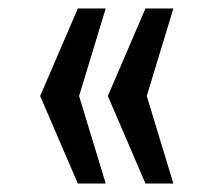

<svg xmlns="http://www.w3.org/2000/svg" viewBox="-20 -526 505 454"><path d="M164 -92 75 -299 164 -506H230L167 -299L230 -92ZM324 -92 235 -299 324 -506H390L327 -299L390 -92Z"/></svg>

Font: Share
Style: Regular
Weight: 400
Designer: Ralph du Carrois
Version: Version 1.002